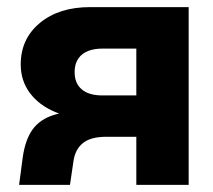

<svg xmlns="http://www.w3.org/2000/svg" viewBox="-20 -520 598 540"><path d="M279.1 -135.3Q234.9 -135.3 213 -117.4Q191 -99.6 186.5 -65.8L176.8 0H33.7L43.8 -76.3Q50.7 -126.7 71.6 -155.8Q92.4 -184.9 132.9 -197.2Q173.4 -209.5 238.2 -209.5ZM268.4 -383.3Q230.5 -383.3 210.2 -366.2Q189.9 -349 189.9 -317.2Q189.9 -285.4 210.1 -268.5Q230.2 -251.6 267.8 -251.6H363.4V-383.3ZM243.1 -185.4Q182.1 -185.4 136 -204.6Q89.9 -223.8 64.1 -258.4Q38.3 -293 38.3 -338.7Q38.3 -410.9 92.2 -455.5Q146 -500 233.4 -500H510.6V0H363.4V-135.3H248.5Z"/></svg>

Font: Overused Grotesk Light
Style: Regular
Weight: 300
Designer: RandomMaerks
Version: Version 0.005